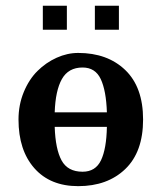

<svg xmlns="http://www.w3.org/2000/svg" viewBox="-20 -633 556 663"><path d="M43.9 0ZM390.6 -530.3ZM127.9 -613.3H210.9V-530.3H127.9ZM307.6 -613.3H390.6V-530.3H307.6ZM250 9.8Q153.3 9.8 98.6 -52.2Q43.9 -114.3 43.9 -220.2Q43.9 -271 62 -314.9Q80.1 -358.9 109.4 -387.9Q138.7 -417 175.5 -433.6Q212.4 -450.2 250 -450.2Q351.1 -450.2 412.6 -391.1Q474.1 -332 474.1 -220.2Q474.1 -108.4 412.6 -49.3Q351.1 9.8 250 9.8ZM349.1 -194.8H168.9Q171.4 -118.2 192.6 -79.1Q213.9 -40 265.1 -40Q310.1 -40 328.9 -79.8Q347.7 -119.6 349.1 -194.8ZM168.9 -245.1H349.1Q346.7 -319.8 327.9 -359.9Q309.1 -399.9 265.1 -399.9Q216.3 -399.9 193.8 -360.1Q171.4 -320.3 168.9 -245.1Z"/></svg>

Font: Pfennig
Style: Bold
Weight: 700
Version: Version 20120410 ; ttfautohint (v0.8)